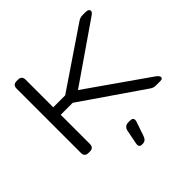

<svg xmlns="http://www.w3.org/2000/svg" viewBox="-239 -966 1416 1416"><g transform="rotate(-45 469.0 -257.5)"><path d="M132.8 -750H148.4Q167.5 -750 177.5 -740Q187.5 -730 187.5 -710.9V-421.9H312L774.9 -735.4Q786.6 -743.2 797.6 -746.6Q808.6 -750 823.2 -750H853.5Q871.6 -750 880.6 -742.4Q889.6 -734.9 886.7 -723.6Q883.8 -712.4 868.7 -702.1L406.2 -382.8L884.8 -47.9Q899.9 -37.1 905 -25.9Q910.2 -14.6 904.3 -7.3Q898.4 0 882.8 0H838.9Q824.7 0 813.5 -3.4Q802.2 -6.8 790.5 -15.1L312.5 -343.8H187.5V-39.1Q187.5 -20 177.5 -10Q167.5 0 148.4 0H132.8Q113.8 0 103.8 -10Q93.8 -20 93.8 -39.1V-710.9Q93.8 -730 103.8 -740Q113.8 -750 132.8 -750ZM500.8 47.9H519.3Q538.8 47.9 545.8 58.3Q552.8 68.8 546.1 88.4L508.9 197.8Q495.9 235.4 464.7 235.4H454.9Q423.7 235.4 430.8 197.8L452.3 88.4Q456.1 68.8 468.7 58.3Q481.2 47.9 500.8 47.9Z"/></g></svg>

Font: Gyrochrome
Style: Regular
Weight: 400
Designer: David Moles
Foundry: David Moles
Version: Version 1.005;Glyphs 3.2.3 (3260)